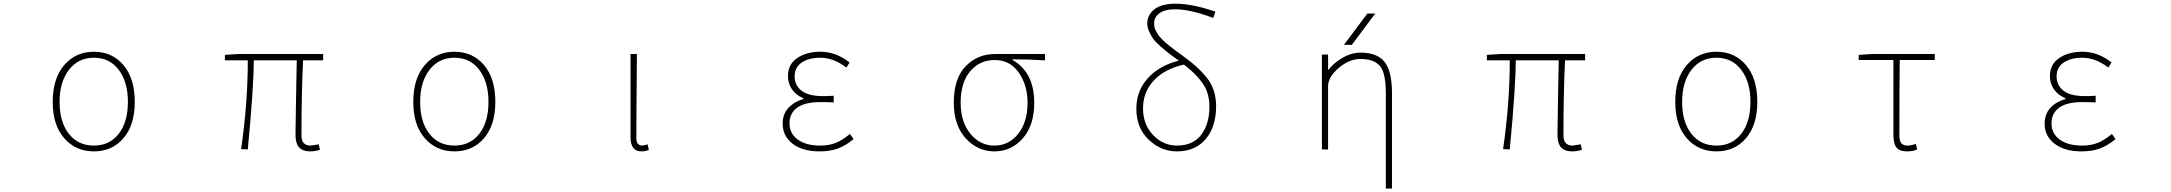

<svg xmlns="http://www.w3.org/2000/svg" viewBox="-20 -827 12040 1065"><path d="M272.5 -261.7Q272.5 -392.6 336.4 -466.3Q400.4 -540 501 -540Q601.6 -540 664.6 -466.3Q727.5 -392.6 727.5 -261.7Q727.5 -132.8 664.6 -60.1Q601.6 12.7 501 12.7Q400.4 12.7 336.4 -60.1Q272.5 -132.8 272.5 -261.7ZM501 -19.5Q587.9 -19.5 638.7 -85Q689.5 -150.4 689.5 -261.7Q689.5 -372.1 638.7 -439.5Q587.9 -506.8 501 -506.8Q414.1 -506.8 362.3 -439.5Q310.5 -372.1 310.5 -261.7Q310.5 -150.4 361.8 -85Q413.1 -19.5 501 -19.5Z M1701.2 12.7Q1659.2 12.7 1639.2 -9.3Q1619.1 -31.2 1619.1 -81.1Q1619.1 -122.1 1622.1 -282.2Q1625 -442.4 1626 -492.2H1387.7Q1387.7 -347.7 1354.5 2L1317.4 0Q1354.5 -254.9 1354.5 -492.2H1227.5V-522.5L1298.8 -527.3H1772.5V-492.2H1661.1Q1652.3 -311.5 1652.3 -75.2Q1652.3 -19.5 1703.1 -19.5Q1707 -19.5 1748 -26.4L1754.9 3.9Q1726.6 12.7 1701.2 12.7Z M2272.5 -261.7Q2272.5 -392.6 2336.4 -466.3Q2400.4 -540 2501 -540Q2601.6 -540 2664.6 -466.3Q2727.5 -392.6 2727.5 -261.7Q2727.5 -132.8 2664.6 -60.1Q2601.6 12.7 2501 12.7Q2400.4 12.7 2336.4 -60.1Q2272.5 -132.8 2272.5 -261.7ZM2501 -19.5Q2587.9 -19.5 2638.7 -85Q2689.5 -150.4 2689.5 -261.7Q2689.5 -372.1 2638.7 -439.5Q2587.9 -506.8 2501 -506.8Q2414.1 -506.8 2362.3 -439.5Q2310.5 -372.1 2310.5 -261.7Q2310.5 -150.4 2361.8 -85Q2413.1 -19.5 2501 -19.5Z M3538.1 12.7Q3477.5 12.7 3477.5 -66.4V-527.3H3512.7Q3512.7 -472.7 3511.7 -378.4Q3510.7 -284.2 3510.3 -206.5Q3509.8 -128.9 3509.8 -58.6Q3509.8 -40 3518.6 -29.8Q3527.3 -19.5 3541 -19.5Q3549.8 -19.5 3572.3 -26.4L3579.1 3.9Q3561.5 12.7 3538.1 12.7Z M4525.4 12.7Q4431.6 12.7 4376.5 -29.8Q4321.3 -72.3 4321.3 -140.6Q4321.3 -195.3 4354.5 -230Q4387.7 -264.6 4436.5 -277.3V-282.2Q4395.5 -298.8 4373 -331.5Q4350.6 -364.3 4350.6 -405.3Q4350.6 -469.7 4401.9 -504.9Q4453.1 -540 4531.2 -540Q4617.2 -540 4692.4 -480.5L4674.8 -452.1Q4603.5 -506.8 4529.3 -506.8Q4467.8 -506.8 4427.7 -480.5Q4387.7 -454.1 4387.7 -403.3Q4387.7 -353.5 4426.3 -323.7Q4464.8 -293.9 4544.9 -293.9Q4577.1 -293.9 4604.5 -295.9V-258.8Q4573.2 -260.7 4528.3 -260.7Q4445.3 -260.7 4402.3 -230Q4359.4 -199.2 4359.4 -142.6Q4359.4 -85.9 4405.3 -52.7Q4451.2 -19.5 4529.3 -19.5Q4578.1 -19.5 4615.2 -34.2Q4652.3 -48.8 4694.3 -84L4714.8 -55.7Q4669.9 -18.6 4627 -2.9Q4584 12.7 4525.4 12.7Z M5270.5 -256.8Q5270.5 -390.6 5335.9 -459Q5401.4 -527.3 5499 -527.3H5776.4V-492.2Q5685.5 -498 5596.7 -498V-494.1Q5716.8 -425.8 5716.8 -256.8Q5716.8 -131.8 5653.3 -59.6Q5589.8 12.7 5496.1 12.7Q5402.3 12.7 5336.4 -60.1Q5270.5 -132.8 5270.5 -256.8ZM5679.7 -256.8Q5679.7 -354.5 5630.9 -424.3Q5582 -494.1 5498 -494.1Q5415 -494.1 5361.8 -432.1Q5308.6 -370.1 5308.6 -256.8Q5308.6 -151.4 5362.3 -85.4Q5416 -19.5 5496.1 -19.5Q5576.2 -19.5 5627.9 -85Q5679.7 -150.4 5679.7 -256.8Z M6507.8 -19.5Q6597.7 -19.5 6643.1 -79.6Q6688.5 -139.6 6688.5 -235.4Q6688.5 -310.5 6651.4 -364.3Q6614.3 -418 6546.9 -468.8Q6439.5 -444.3 6379.9 -380.4Q6320.3 -316.4 6320.3 -226.6Q6320.3 -135.7 6376.5 -77.6Q6432.6 -19.5 6507.8 -19.5ZM6721.7 -762.7 6710 -727.5Q6582 -775.4 6499 -775.4Q6440.4 -775.4 6411.1 -753.4Q6381.8 -731.4 6381.8 -699.2Q6381.8 -687.5 6383.8 -676.3Q6385.7 -665 6392.6 -653.8Q6399.4 -642.6 6404.3 -634.3Q6409.2 -626 6421.9 -613.3Q6434.6 -600.6 6440.9 -594.2Q6447.3 -587.9 6464.8 -574.2Q6482.4 -560.5 6489.3 -555.2Q6496.1 -549.8 6518.1 -533.7Q6540 -517.6 6546.9 -512.7Q6587.9 -482.4 6613.3 -460Q6638.7 -437.5 6668 -403.3Q6697.3 -369.1 6711.4 -328.1Q6725.6 -287.1 6725.6 -238.3Q6725.6 -124 6668 -55.7Q6610.4 12.7 6507.8 12.7Q6419.9 12.7 6351.6 -52.2Q6283.2 -117.2 6283.2 -223.6Q6283.2 -324.2 6348.1 -394.5Q6413.1 -464.8 6518.6 -490.2Q6477.5 -520.5 6463.9 -530.8Q6450.2 -541 6419.9 -567.4Q6389.6 -593.8 6377.9 -609.9Q6366.2 -626 6355 -649.9Q6343.8 -673.8 6343.8 -697.3Q6343.8 -744.1 6383.3 -775.4Q6422.9 -806.6 6501 -806.6Q6590.8 -806.6 6721.7 -762.7Z M7478.5 -578.1H7434.6L7564.5 -752H7608.4ZM7346.7 -437.5Q7373 -472.7 7418 -501Q7472.7 -535.2 7526.4 -535.2Q7619.1 -535.2 7660.2 -483.4Q7701.2 -431.6 7701.2 -310.5V218.8H7667V-310.5Q7667 -423.8 7633.3 -461.9Q7599.6 -500 7526.4 -500Q7463.9 -500 7405.3 -449.7Q7346.7 -399.4 7346.7 -349.6V2H7312.5V-524.4H7346.7Z M8701.2 12.7Q8659.2 12.7 8639.2 -9.3Q8619.1 -31.2 8619.1 -81.1Q8619.1 -122.1 8622.1 -282.2Q8625 -442.4 8626 -492.2H8387.7Q8387.7 -347.7 8354.5 2L8317.4 0Q8354.5 -254.9 8354.5 -492.2H8227.5V-522.5L8298.8 -527.3H8772.5V-492.2H8661.1Q8652.3 -311.5 8652.3 -75.2Q8652.3 -19.5 8703.1 -19.5Q8707 -19.5 8748 -26.4L8754.9 3.9Q8726.6 12.7 8701.2 12.7Z M9272.5 -261.7Q9272.5 -392.6 9336.4 -466.3Q9400.4 -540 9501 -540Q9601.6 -540 9664.6 -466.3Q9727.5 -392.6 9727.5 -261.7Q9727.5 -132.8 9664.6 -60.1Q9601.6 12.7 9501 12.7Q9400.4 12.7 9336.4 -60.1Q9272.5 -132.8 9272.5 -261.7ZM9501 -19.5Q9587.9 -19.5 9638.7 -85Q9689.5 -150.4 9689.5 -261.7Q9689.5 -372.1 9638.7 -439.5Q9587.9 -506.8 9501 -506.8Q9414.1 -506.8 9362.3 -439.5Q9310.5 -372.1 9310.5 -261.7Q9310.5 -150.4 9361.8 -85Q9413.1 -19.5 9501 -19.5Z M10558.6 12.7Q10516.6 12.7 10499.5 -8.8Q10482.4 -30.3 10482.4 -81.1V-494.1H10290V-522.5L10361.3 -527.3H10711.9V-494.1H10517.6Q10515.6 -353.5 10515.6 -75.2Q10515.6 -45.9 10526.4 -32.7Q10537.1 -19.5 10561.5 -19.5Q10579.1 -19.5 10607.4 -28.3L10614.3 2Q10590.8 12.7 10558.6 12.7Z M11525.4 12.7Q11431.6 12.7 11376.5 -29.8Q11321.3 -72.3 11321.3 -140.6Q11321.3 -195.3 11354.5 -230Q11387.7 -264.6 11436.5 -277.3V-282.2Q11395.5 -298.8 11373 -331.5Q11350.6 -364.3 11350.6 -405.3Q11350.6 -469.7 11401.9 -504.9Q11453.1 -540 11531.2 -540Q11617.2 -540 11692.4 -480.5L11674.8 -452.1Q11603.5 -506.8 11529.3 -506.8Q11467.8 -506.8 11427.7 -480.5Q11387.7 -454.1 11387.7 -403.3Q11387.7 -353.5 11426.3 -323.7Q11464.8 -293.9 11544.9 -293.9Q11577.1 -293.9 11604.5 -295.9V-258.8Q11573.2 -260.7 11528.3 -260.7Q11445.3 -260.7 11402.3 -230Q11359.4 -199.2 11359.4 -142.6Q11359.4 -85.9 11405.3 -52.7Q11451.2 -19.5 11529.3 -19.5Q11578.1 -19.5 11615.2 -34.2Q11652.3 -48.8 11694.3 -84L11714.8 -55.7Q11669.9 -18.6 11627 -2.9Q11584 12.7 11525.4 12.7Z"/></svg>

Font: Gen Shin Gothic Monospace ExtraLight
Style: Regular
Weight: 200
Designer: [Source Han Sans]
Ryoko NISHIZUKA  (kana & ideographs); Paul D. Hunt (Latin, Greek & Cyrillic); Wenlong ZHANG  (bopomofo
Version: Version 1.002.20150607